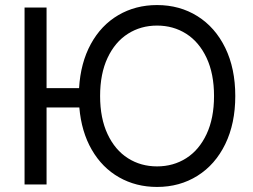

<svg xmlns="http://www.w3.org/2000/svg" viewBox="-20 -737 1011 767"><path d="M166 -384.8H295.9Q301.8 -485.8 342.8 -561Q383.8 -636.2 452.6 -676.5Q521.5 -716.8 607.4 -716.8Q697.8 -716.8 768.8 -672.4Q839.8 -627.9 879.9 -545.7Q919.9 -463.4 919.9 -353.5Q919.9 -243.7 879.9 -161.4Q839.8 -79.1 768.8 -34.7Q697.8 9.8 607.4 9.8Q523.4 9.8 455.8 -28.6Q388.2 -66.9 346.7 -138.7Q305.2 -210.4 296.9 -307.6H166V0H78.1V-707H166ZM607.4 -634.8Q542.5 -634.8 491 -602.1Q439.5 -569.3 409.7 -505.9Q379.9 -442.4 379.9 -353.5Q379.9 -264.6 409.7 -201.2Q439.5 -137.7 491 -105Q542.5 -72.3 607.4 -72.3Q672.4 -72.3 723.9 -105Q775.4 -137.7 805.2 -201.2Q835 -264.6 835 -353.5Q835 -442.4 805.2 -505.9Q775.4 -569.3 723.9 -602.1Q672.4 -634.8 607.4 -634.8Z"/></svg>

Font: Pretendard GOV
Style: Regular
Weight: 400
Designer: Base glyphs from Inter by Rasmus Andersson; Hangeul glyphs from Noto Sans CJK(Source Han Sans) by Jang Soo-young and Kan
Foundry: Kil Hyung-jin
Version: Version 1.309